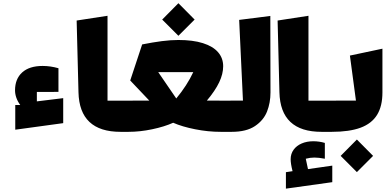

<svg xmlns="http://www.w3.org/2000/svg" viewBox="-20 -760 2402 1185"><path d="M105 -111.8Q88.9 -133.8 80.8 -157Q72.8 -180.2 72.8 -202.6Q72.8 -272.9 116.9 -313Q161.1 -353 243.2 -353Q291 -353 340.8 -338.9V-192.9L207.5 -192.4V-134.3L370.1 -154.3V0L74.2 40.5V-111.8Z M643.6 -138.7H768.1V53.7H724.1Q470.2 53.7 464.4 -190.4L453.1 -633.3L643.6 -662.6Z M1081.1 -513.2Q1170.4 -513.2 1232.4 -493.7Q1294.4 -474.1 1325.9 -437.7Q1357.4 -401.4 1357.4 -351.1Q1357.4 -303.7 1332.8 -252Q1308.1 -200.2 1256.8 -139.2L1390.6 -138.7V53.7H1342.3Q1264.2 53.7 1184.3 37.8Q1104.5 22 1048.8 -2.4Q994.6 22 919.2 37.8Q843.8 53.7 772.9 53.7H724.1V-138.7L901.4 -139.2L783.7 -263.2L857.4 -485.8Q923.8 -499 978.5 -506.1Q1033.2 -513.2 1081.1 -513.2ZM956.5 -314.9 1067.9 -152.3Q1134.3 -232.4 1172.9 -314.9ZM1081.1 -740.2 1181.2 -639.2 1081.1 -539.1 981 -639.2Z M1346.7 -138.7 1479.5 -139.2 1456.1 -637.2 1648.4 -661.6 1649.4 -189.5Q1649.4 -126 1628.2 -71.8Q1606.9 -17.6 1553.7 18.1Q1500.5 53.7 1410.2 53.7H1346.7Z M1883.8 -138.7H2008.3V53.7H1964.4Q1710.4 53.7 1704.6 -190.4L1693.4 -633.3L1883.8 -662.6ZM1920.4 212.4Q1894 212.4 1867.2 219.7L1880.9 283.7L2030.8 262.2V364.3L1744.6 404.3V302.7L1785.6 296.4Q1773.9 251 1773.9 222.7Q1773.9 189.5 1792 164.3Q1810.1 139.2 1841.8 125.5Q1873.5 111.8 1913.6 111.8Q1950.2 111.8 1984.9 122.1V219.7Q1947.3 212.4 1920.4 212.4Z M1964.4 53.7V-138.7L2176.8 -139.2L2139.6 -417L2340.3 -459.5V-189.5Q2340.3 -105 2307.4 -51.3Q2274.4 2.4 2205.6 28.1Q2136.7 53.7 2027.8 53.7ZM2182.6 101.1 2282.7 202.1 2182.6 302.2 2082.5 202.1Z"/></svg>

Font: SG Kara Bold
Style: Regular
Weight: 400
Designer: Damoon Khanjanzadeh
Version: Version 1.000